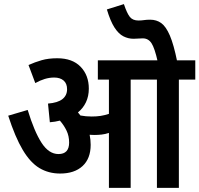

<svg xmlns="http://www.w3.org/2000/svg" viewBox="-20 -916 972 936"><path d="M422 -210Q422 -143 382.5 -106.5Q343 -70 273 -70Q217 -70 172.5 -96.5Q128 -123 91 -185Q54 -247 20 -352L115 -380Q147 -275 182.5 -220Q218 -165 265 -165Q317 -165 317 -221Q317 -253 304.5 -279Q292 -305 272 -328Q249 -322 223 -320L214 -411Q262 -415 284.5 -433Q307 -451 307 -481Q307 -509 290 -523.5Q273 -538 244 -538Q221 -538 198 -531Q175 -524 152 -511L119 -599Q150 -613 183 -622.5Q216 -632 259 -632Q333 -632 373 -590.5Q413 -549 413 -484Q413 -447 399 -417.5Q385 -388 360 -368Q366 -361 372 -353Q398 -348 427 -348Q451 -348 470.5 -351Q490 -354 511 -361V-528H457V-622H932V-528H852V0H745V-528H617V0H511V-268Q493 -262 475.5 -260Q458 -258 439 -258Q429 -258 417 -259Q422 -235 422 -210ZM749 -615Q734 -682 718.5 -705.5Q703 -729 676 -729Q665 -729 653.5 -728Q642 -727 631 -727Q605 -727 581.5 -739Q558 -751 538 -782Q518 -813 501 -870L584 -896Q599 -851 613 -833.5Q627 -816 655 -816Q669 -816 682 -818Q695 -820 712 -820Q743 -820 766 -803.5Q789 -787 808 -743Q827 -699 844 -615Z"/></svg>

Font: Noto Sans Condensed SemiBold
Style: Italic
Weight: 600
Width: 3
Italic angle: -12°
Designer: Monotype Design Team
Foundry: Monotype Imaging Inc.
Version: Version 2.013; ttfautohint (v1.8.4.7-5d5b)